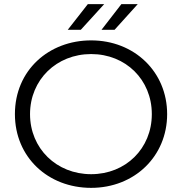

<svg xmlns="http://www.w3.org/2000/svg" viewBox="-20 -901 879 927"><path d="M52 -350C52 -142 212 6 420 6C629 6 787 -146 787 -350C787 -554 629 -706 420 -706C216 -706 52 -562 52 -350ZM125 -350C125 -516 253 -640 420 -640C587 -640 713 -516 713 -350C713 -184 587 -60 420 -60C253 -60 125 -184 125 -350ZM533 -757 645 -881H566L470 -757ZM307 -757H370L483 -881H404Z"/></svg>

Font: Malon Grotesk
Style: Regular
Weight: 400
Designer: Julieta Ulanovsky
Foundry: Julieta Ulanovsky
Version: Version 7.200